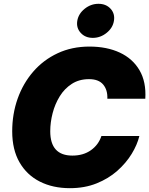

<svg xmlns="http://www.w3.org/2000/svg" viewBox="-20 -983 788 1013"><path d="M348.6 9.8Q258.8 9.8 190.2 -24.9Q121.6 -59.6 83 -126.5Q44.4 -193.4 44.4 -290Q44.4 -381.3 73 -462.2Q101.6 -543 155.3 -605Q209 -667 284.2 -702.1Q359.4 -737.3 452.1 -737.3Q543.5 -737.3 611.8 -705.6Q680.2 -673.8 716.1 -612.3Q752 -550.8 746.6 -461.9H546.4Q548.3 -508.3 524.4 -536.9Q500.5 -565.4 449.7 -565.4Q397.5 -565.4 358.9 -540.5Q320.3 -515.6 295.2 -474.9Q270 -434.1 257.6 -385.7Q245.1 -337.4 245.1 -290.5Q245.1 -162.1 361.8 -162.1Q419.9 -162.1 460 -190.7Q500 -219.2 515.1 -265.6H715.3Q704.1 -219.2 674.6 -170.9Q645 -122.6 598.6 -81.5Q552.2 -40.5 489.5 -15.4Q426.8 9.8 348.6 9.8ZM469.7 -783.2Q429.7 -783.2 405.8 -809.6Q381.8 -835.9 387.7 -873Q394 -910.6 426.8 -936.8Q459.5 -962.9 499.5 -962.9Q539.6 -962.9 563.5 -936.8Q587.4 -910.6 581.1 -873Q575.2 -835.9 542.5 -809.6Q509.8 -783.2 469.7 -783.2Z"/></svg>

Font: Inter Black
Style: Italic
Weight: 900
Italic angle: -9.39999°
Designer: Rasmus Andersson
Foundry: rsms
Version: Version 4.000;git-a52131595